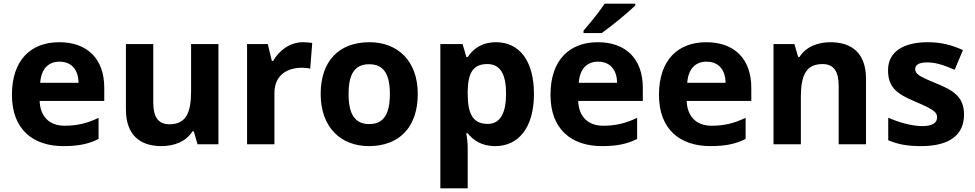

<svg xmlns="http://www.w3.org/2000/svg" viewBox="-20 -786 5310 1046"><path d="M303 -556C149 -556 45 -460 45 -269C45 -80 161 10 325 10C409 10 463 -2 517 -29V-144C456 -115 402 -101 332 -101C248 -101 199 -152 196 -236H548V-308C548 -467 454 -556 303 -556ZM304 -450C374 -450 407 -401 408 -335H199C205 -414 246 -450 304 -450Z M1170 -546H1021V-289C1021 -173 994 -109 903 -109C842 -109 815 -149 815 -227V-546H666V-190C666 -50 743 10 860 10C928 10 993 -14 1028 -70H1036L1056 0H1170Z M1631 -556C1558 -556 1500 -510 1468 -454H1461L1439 -546H1326V0H1475V-278C1475 -381 1549 -417 1626 -417C1639 -417 1660 -415 1670 -412L1681 -552C1669 -554 1646 -556 1631 -556Z M2256 -274C2256 -455 2146 -556 1993 -556C1828 -556 1727 -455 1727 -274C1727 -92 1837 10 1990 10C2154 10 2256 -92 2256 -274ZM1879 -274C1879 -382 1912 -436 1991 -436C2071 -436 2104 -382 2104 -274C2104 -166 2071 -110 1992 -110C1912 -110 1879 -166 1879 -274Z M2683 -556C2604 -556 2557 -519 2528 -475H2521L2500 -546H2379V240H2528V20C2528 -6 2525 -34 2520 -60H2528C2557 -24 2600 10 2679 10C2802 10 2889 -88 2889 -274C2889 -459 2806 -556 2683 -556ZM2635 -437C2705 -437 2737 -383 2737 -276C2737 -169 2705 -111 2637 -111C2554 -111 2528 -169 2528 -275V-291C2530 -389 2557 -437 2635 -437Z M3441 -756V-766H3274C3245 -721 3191 -656 3159 -619V-606H3258C3309 -641 3403 -719 3441 -756ZM3237 -556C3083 -556 2979 -460 2979 -269C2979 -80 3095 10 3259 10C3343 10 3397 -2 3451 -29V-144C3390 -115 3336 -101 3266 -101C3182 -101 3133 -152 3130 -236H3482V-308C3482 -467 3388 -556 3237 -556ZM3238 -450C3308 -450 3341 -401 3342 -335H3133C3139 -414 3180 -450 3238 -450Z M3828 -556C3674 -556 3570 -460 3570 -269C3570 -80 3686 10 3850 10C3934 10 3988 -2 4042 -29V-144C3981 -115 3927 -101 3857 -101C3773 -101 3724 -152 3721 -236H4073V-308C4073 -467 3979 -556 3828 -556ZM3829 -450C3899 -450 3932 -401 3933 -335H3724C3730 -414 3771 -450 3829 -450Z M4504 -556C4436 -556 4371 -532 4336 -476H4328L4308 -546H4194V0H4343V-257C4343 -373 4370 -437 4461 -437C4522 -437 4549 -397 4549 -319V0H4698V-356C4698 -496 4621 -556 4504 -556Z M5232 -162C5232 -259 5173 -294 5080 -332C4984 -371 4966 -384 4966 -410C4966 -434 4988 -446 5032 -446C5081 -446 5127 -429 5181 -406L5226 -513C5161 -543 5102 -556 5034 -556C4903 -556 4818 -505 4818 -404C4818 -311 4864 -275 4967 -232C5073 -187 5085 -173 5085 -146C5085 -118 5062 -99 5004 -99C4952 -99 4878 -118 4819 -145V-22C4874 1 4923 10 4999 10C5153 10 5232 -51 5232 -162Z"/></svg>

Font: Noto Sans Gunjala Gondi
Style: Bold
Weight: 700
Designer: Ek Type
Foundry: Ek Type
Version: Version 1.004